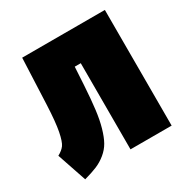

<svg xmlns="http://www.w3.org/2000/svg" viewBox="-142 -644 743 768"><g transform="rotate(-30 229.5 -260.5)"><path d="M61 -534.2H442.9V0H252.9V-397.9H225.1L220.2 -314Q216.3 -251 210.9 -207.3Q205.6 -163.6 195.6 -128.7Q185.5 -93.8 173.3 -72.3Q161.1 -50.8 140.4 -33.7Q119.6 -16.6 95.7 -6.6Q71.8 3.4 36.1 13.2L-9.8 -122.1Q11.2 -133.3 21.7 -147.7Q32.2 -162.1 40.3 -202.9Q48.3 -243.7 51.8 -320.8Z"/></g></svg>

Font: Fira Sans Compressed Heavy
Style: Regular
Weight: 900
Width: 1
Designer: Carrois Corporate & Edenspiekermann AG
Foundry: Carrois Corporate GbR & Edenspiekermann AG
Version: Version 4.203;PS 004.203;hotconv 1.0.88;makeotf.lib2.5.64775